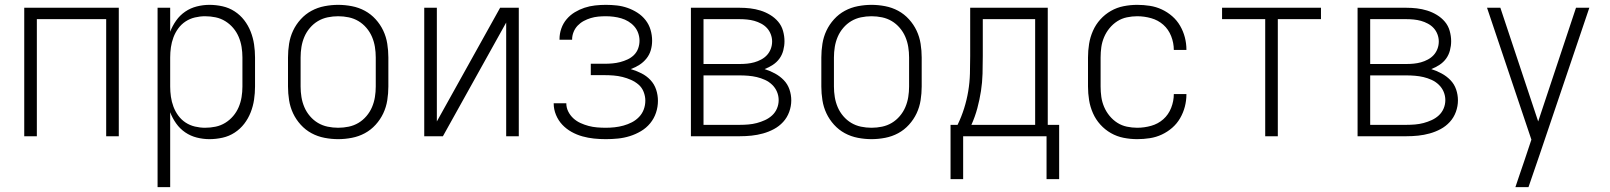

<svg xmlns="http://www.w3.org/2000/svg" viewBox="-20 -562 6640 792"><path d="M80 0V-530H470V0H418V-483H132V0Z M630 210V-530H682V-431Q691 -455 706.5 -477Q722 -499 744 -514Q766 -529 792 -535.5Q818 -542 844 -542Q871 -542 898 -536Q925 -530 948 -515Q971 -500 987.5 -478.5Q1004 -457 1014 -431.5Q1024 -406 1028 -379Q1032 -352 1032 -325V-205Q1032 -178 1028 -151Q1024 -124 1014 -98.5Q1004 -73 987.5 -51.5Q971 -30 948 -15Q925 0 898 6Q871 12 844 12Q818 12 792 5.5Q766 -1 744 -16Q722 -31 706.5 -53Q691 -75 682 -99V210ZM826 -35Q848 -35 869.5 -39.5Q891 -44 909.5 -55.5Q928 -67 942 -83.5Q956 -100 964.5 -120Q973 -140 976.5 -161.5Q980 -183 980 -205V-325Q980 -347 976.5 -368.5Q973 -390 964.5 -410Q956 -430 942 -446.5Q928 -463 909.5 -474.5Q891 -486 869.5 -490.5Q848 -495 826 -495Q805 -495 784 -490Q763 -485 745.5 -473.5Q728 -462 715.5 -445Q703 -428 695.5 -408Q688 -388 685 -367Q682 -346 682 -325V-205Q682 -184 685 -163Q688 -142 695.5 -122Q703 -102 715.5 -85Q728 -68 745.5 -56.5Q763 -45 784 -40Q805 -35 826 -35Z M1375 12Q1347 12 1318.5 6.5Q1290 1 1265 -12.5Q1240 -26 1220.5 -47.5Q1201 -69 1189 -94.5Q1177 -120 1172.5 -148.5Q1168 -177 1168 -205V-325Q1168 -353 1172.5 -381.5Q1177 -410 1189 -435.5Q1201 -461 1220.5 -482.5Q1240 -504 1265 -517.5Q1290 -531 1318.5 -536.5Q1347 -542 1375 -542Q1403 -542 1431.5 -536.5Q1460 -531 1485 -517.5Q1510 -504 1529.5 -482.5Q1549 -461 1561 -435.5Q1573 -410 1577.5 -381.5Q1582 -353 1582 -325V-205Q1582 -177 1577.5 -148.5Q1573 -120 1561 -94.5Q1549 -69 1529.5 -47.5Q1510 -26 1485 -12.5Q1460 1 1431.5 6.5Q1403 12 1375 12ZM1375 -35Q1397 -35 1418.5 -39.5Q1440 -44 1458.5 -55Q1477 -66 1491.5 -83Q1506 -100 1514.5 -120Q1523 -140 1526.5 -161.5Q1530 -183 1530 -205V-325Q1530 -347 1526.5 -368.5Q1523 -390 1514.5 -410Q1506 -430 1491.5 -447Q1477 -464 1458.5 -475Q1440 -486 1418.5 -490.5Q1397 -495 1375 -495Q1353 -495 1331.5 -490.5Q1310 -486 1291.5 -475Q1273 -464 1258.5 -447Q1244 -430 1235.5 -410Q1227 -390 1223.5 -368.5Q1220 -347 1220 -325V-205Q1220 -183 1223.5 -161.5Q1227 -140 1235.5 -120Q1244 -100 1258.5 -83Q1273 -66 1291.5 -55Q1310 -44 1331.5 -39.5Q1353 -35 1375 -35Z M1730 0V-530H1782V-61L2043 -530H2120V0H2068V-469L1807 0Z M2479 12Q2454 12 2430 9.5Q2406 7 2382.5 0.5Q2359 -6 2337.5 -18Q2316 -30 2299.5 -47.5Q2283 -65 2273.5 -88Q2264 -111 2264 -135V-136H2316Q2316 -118 2324 -102Q2332 -86 2345 -74Q2358 -62 2374.5 -54.5Q2391 -47 2408 -42.5Q2425 -38 2443 -36.5Q2461 -35 2479 -35Q2497 -35 2515.5 -37Q2534 -39 2552 -44Q2570 -49 2586.5 -57.5Q2603 -66 2616 -79.5Q2629 -93 2635.5 -110.5Q2642 -128 2642 -147Q2642 -165 2635 -183Q2628 -201 2614 -213Q2600 -225 2583 -232.5Q2566 -240 2548 -244.5Q2530 -249 2511.5 -250.5Q2493 -252 2475 -252H2417V-299H2475Q2491 -299 2507 -300.5Q2523 -302 2538.5 -306Q2554 -310 2569 -317Q2584 -324 2595.5 -335.5Q2607 -347 2612.5 -362.5Q2618 -378 2618 -394Q2618 -410 2612.5 -425.5Q2607 -441 2596.5 -453Q2586 -465 2572 -473.5Q2558 -482 2542.5 -486.5Q2527 -491 2511 -493Q2495 -495 2479 -495Q2463 -495 2447.5 -493.5Q2432 -492 2417 -487.5Q2402 -483 2388 -475.5Q2374 -468 2363 -456.5Q2352 -445 2346 -430Q2340 -415 2340 -400V-398H2288V-401Q2288 -423 2295.5 -444.5Q2303 -466 2317.5 -483Q2332 -500 2351 -511.5Q2370 -523 2391 -530Q2412 -537 2434.5 -539.5Q2457 -542 2479 -542Q2502 -542 2524.5 -539.5Q2547 -537 2568.5 -529.5Q2590 -522 2609.5 -509.5Q2629 -497 2643 -479Q2657 -461 2663.5 -439Q2670 -417 2670 -394Q2670 -374 2664.5 -355Q2659 -336 2646.5 -320.5Q2634 -305 2617.5 -294.5Q2601 -284 2582 -277Q2605 -270 2626 -259.5Q2647 -249 2663 -232Q2679 -215 2686.5 -192.5Q2694 -170 2694 -146Q2694 -121 2686 -97Q2678 -73 2662 -53.5Q2646 -34 2624 -21Q2602 -8 2578 -0.5Q2554 7 2529 9.5Q2504 12 2479 12Z M2830 0V-530H3031Q3053 -530 3074.5 -527.5Q3096 -525 3117 -518.5Q3138 -512 3157 -500.5Q3176 -489 3190 -472.5Q3204 -456 3210 -434.5Q3216 -413 3216 -392Q3216 -373 3211 -354Q3206 -335 3195 -320Q3184 -305 3168 -294.5Q3152 -284 3134 -277Q3156 -270 3176.5 -259Q3197 -248 3213 -231.5Q3229 -215 3236.5 -193Q3244 -171 3244 -148Q3244 -124 3235.5 -100.5Q3227 -77 3210.5 -59Q3194 -41 3172.5 -29.5Q3151 -18 3127.5 -11.5Q3104 -5 3080 -2.5Q3056 0 3031 0ZM2882 -298H3031Q3047 -298 3062 -299.5Q3077 -301 3091.5 -305Q3106 -309 3120 -316.5Q3134 -324 3144 -335Q3154 -346 3159.5 -360.5Q3165 -375 3165 -391Q3165 -406 3159.5 -420.5Q3154 -435 3144 -446Q3134 -457 3120 -464.5Q3106 -472 3091.5 -476Q3077 -480 3061.5 -481.5Q3046 -483 3031 -483H2882ZM2882 -47H3031Q3049 -47 3067 -48.5Q3085 -50 3102 -54.5Q3119 -59 3135.5 -66.5Q3152 -74 3165 -86Q3178 -98 3185 -114.5Q3192 -131 3192 -149Q3192 -167 3185 -183.5Q3178 -200 3165 -212.5Q3152 -225 3135.5 -232.5Q3119 -240 3102 -244Q3085 -248 3067 -249.5Q3049 -251 3031 -251H2882Z M3575 12Q3547 12 3518.5 6.5Q3490 1 3465 -12.5Q3440 -26 3420.5 -47.5Q3401 -69 3389 -94.5Q3377 -120 3372.5 -148.5Q3368 -177 3368 -205V-325Q3368 -353 3372.5 -381.5Q3377 -410 3389 -435.5Q3401 -461 3420.5 -482.5Q3440 -504 3465 -517.5Q3490 -531 3518.5 -536.5Q3547 -542 3575 -542Q3603 -542 3631.5 -536.5Q3660 -531 3685 -517.5Q3710 -504 3729.5 -482.5Q3749 -461 3761 -435.5Q3773 -410 3777.5 -381.5Q3782 -353 3782 -325V-205Q3782 -177 3777.5 -148.5Q3773 -120 3761 -94.5Q3749 -69 3729.5 -47.5Q3710 -26 3685 -12.5Q3660 1 3631.5 6.5Q3603 12 3575 12ZM3575 -35Q3597 -35 3618.5 -39.5Q3640 -44 3658.5 -55Q3677 -66 3691.5 -83Q3706 -100 3714.5 -120Q3723 -140 3726.5 -161.5Q3730 -183 3730 -205V-325Q3730 -347 3726.5 -368.5Q3723 -390 3714.5 -410Q3706 -430 3691.5 -447Q3677 -464 3658.5 -475Q3640 -486 3618.5 -490.5Q3597 -495 3575 -495Q3553 -495 3531.5 -490.5Q3510 -486 3491.5 -475Q3473 -464 3458.5 -447Q3444 -430 3435.5 -410Q3427 -390 3423.5 -368.5Q3420 -347 3420 -325V-205Q3420 -183 3423.5 -161.5Q3427 -140 3435.5 -120Q3444 -100 3458.5 -83Q3473 -66 3491.5 -55Q3510 -44 3531.5 -39.5Q3553 -35 3575 -35Z M3901 177V-47H3930Q3946 -80 3957 -115Q3968 -150 3974 -186Q3980 -222 3981 -258.5Q3982 -295 3982 -331V-530H4302V-47H4349V177H4297V0H3953V177ZM4250 -47V-483H4034V-331Q4034 -295 4033 -258.5Q4032 -222 4026.5 -186.5Q4021 -151 4011.5 -115.5Q4002 -80 3987 -47Z M4671 12Q4643 12 4615 6.5Q4587 1 4562.5 -13Q4538 -27 4519 -48Q4500 -69 4488.5 -95Q4477 -121 4472.5 -149Q4468 -177 4468 -205V-325Q4468 -353 4472.5 -381Q4477 -409 4488.5 -435Q4500 -461 4519 -482Q4538 -503 4562.5 -517Q4587 -531 4615 -536.5Q4643 -542 4671 -542Q4697 -542 4723 -538Q4749 -534 4772.5 -523Q4796 -512 4815.5 -495Q4835 -478 4848 -455.5Q4861 -433 4867.5 -408Q4874 -383 4874 -357V-356H4822Q4822 -385 4811 -413Q4800 -441 4778.5 -460Q4757 -479 4728.5 -487Q4700 -495 4671 -495Q4650 -495 4628.5 -490.5Q4607 -486 4589 -474.5Q4571 -463 4557 -446Q4543 -429 4534.5 -409Q4526 -389 4523 -368Q4520 -347 4520 -325V-205Q4520 -183 4523 -162Q4526 -141 4534.5 -121Q4543 -101 4557 -84Q4571 -67 4589 -55.5Q4607 -44 4628.5 -39.5Q4650 -35 4671 -35Q4700 -35 4728.5 -43Q4757 -51 4778.5 -70Q4800 -89 4811 -117Q4822 -145 4822 -174H4874V-173Q4874 -147 4867.5 -122Q4861 -97 4848 -74.5Q4835 -52 4815.5 -35Q4796 -18 4772.5 -7Q4749 4 4723 8Q4697 12 4671 12Z M5199 0V-483H5021V-530H5429V-483H5251V0Z M5580 0V-530H5781Q5803 -530 5824.5 -527.5Q5846 -525 5867 -518.5Q5888 -512 5907 -500.5Q5926 -489 5940 -472.5Q5954 -456 5960 -434.5Q5966 -413 5966 -392Q5966 -373 5961 -354Q5956 -335 5945 -320Q5934 -305 5918 -294.5Q5902 -284 5884 -277Q5906 -270 5926.5 -259Q5947 -248 5963 -231.5Q5979 -215 5986.5 -193Q5994 -171 5994 -148Q5994 -124 5985.5 -100.5Q5977 -77 5960.5 -59Q5944 -41 5922.5 -29.5Q5901 -18 5877.5 -11.5Q5854 -5 5830 -2.5Q5806 0 5781 0ZM5632 -298H5781Q5797 -298 5812 -299.5Q5827 -301 5841.5 -305Q5856 -309 5870 -316.5Q5884 -324 5894 -335Q5904 -346 5909.5 -360.5Q5915 -375 5915 -391Q5915 -406 5909.5 -420.5Q5904 -435 5894 -446Q5884 -457 5870 -464.5Q5856 -472 5841.5 -476Q5827 -480 5811.5 -481.5Q5796 -483 5781 -483H5632ZM5632 -47H5781Q5799 -47 5817 -48.5Q5835 -50 5852 -54.5Q5869 -59 5885.5 -66.5Q5902 -74 5915 -86Q5928 -98 5935 -114.5Q5942 -131 5942 -149Q5942 -167 5935 -183.5Q5928 -200 5915 -212.5Q5902 -225 5885.5 -232.5Q5869 -240 5852 -244Q5835 -248 5817 -249.5Q5799 -251 5781 -251H5632Z M6231 210Q6240 183 6249 156.5Q6258 130 6267 104L6297 14L6114 -530H6169L6325 -61L6481 -530H6536L6331 76L6285 210Z"/></svg>

Font: Lode Dark Term
Style: Regular
Weight: 400
Monospace: yes
Designer: Belleve Invis
Foundry: Belleve Invis
Version: Version 29.2.0